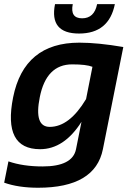

<svg xmlns="http://www.w3.org/2000/svg" viewBox="-46 -718 645 924"><path d="M398.9 -396.5Q369.6 -408.2 301.3 -408.2Q176.8 -408.2 145.5 -250.5Q116.7 -107.4 193.4 -107.4Q288.1 -107.4 368.2 -241.2ZM449.2 0Q412.1 185.5 137.2 185.5Q42.5 185.5 -25.9 161.1L-5.4 58.6Q64.5 83 158.7 83Q303.2 83 319.8 0L346.2 -131.8Q262.2 0 147 0Q-32.7 0 17.1 -249.5Q69.8 -512.7 335.9 -512.7Q425.3 -512.7 547.4 -491.7ZM218.8 -698.2H304.2Q290.5 -629.9 349.1 -629.9Q407.7 -629.9 421.4 -698.2H506.8Q478.5 -556.6 334.5 -556.6Q190.4 -556.6 218.8 -698.2Z"/></svg>

Font: Sansation
Style: Bold Italic
Weight: 700
Designer: Bernd Montag
Version: Version 1.301